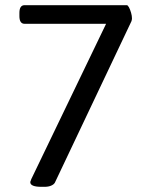

<svg xmlns="http://www.w3.org/2000/svg" viewBox="-20 -720 575 742"><path d="M140 2Q97 2 97 -16Q97 -18 98.5 -21Q100 -24 101 -28L390 -628H75Q55 -628 55 -658V-670Q55 -700 75 -700H470Q474 -700 478.5 -691.5Q483 -683 486.5 -671Q490 -659 490 -649Q490 -644 488 -638L192 -14Q188 -7 177.5 -2.5Q167 2 152 2Z"/></svg>

Font: Asap
Style: Regular
Weight: 400
Designer: Pablo Cosgaya
Foundry: Omnibus-Type
Version: Version 3.001